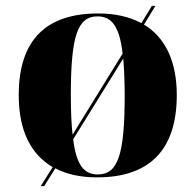

<svg xmlns="http://www.w3.org/2000/svg" viewBox="-20 -596 668 656"><path d="M160 -25 119 40H131L169 -21C208 0 257 10 312 10C490 10 584 -83 584 -271C584 -389 543 -469 472 -512L511 -576H499L463 -517C422 -539 373 -550 315 -550C137 -550 44 -459 44 -271C44 -150 85 -69 160 -25ZM399 -413 228 -136C224 -172 222 -216 222 -271C222 -473 245 -540 313 -540C362 -540 388 -506 399 -413ZM314 0C267 0 241 -32 230 -120L401 -396C404 -362 406 -320 406 -271C406 -67 383 0 314 0Z"/></svg>

Font: Noto Serif Display ExtraBold
Style: Regular
Weight: 800
Designer: Monotype Design Team
Foundry: Monotype Imaging Inc.
Version: Version 2.009